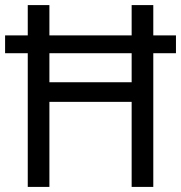

<svg xmlns="http://www.w3.org/2000/svg" viewBox="-21 -827 711 754"><path d="M88 -93H173V-427H496V-93H581V-618H670V-688H581V-807H496V-688H173V-807H88V-688H-1V-618H88ZM173 -504V-618H496V-504Z"/></svg>

Font: Noto Sans Kannada UI SemiCondensed SemiBold
Style: Regular
Weight: 600
Width: 4
Designer: Jelle Bosma - Monotype Design Team
Foundry: Monotype Imaging Inc.
Version: Version 2.006